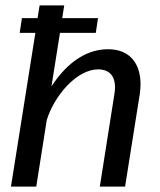

<svg xmlns="http://www.w3.org/2000/svg" viewBox="-20 -695 594 715"><path d="M53.3 -572.5H111.7L20.8 0H115L154.2 -248.3C182.5 -339.2 265.8 -436.7 345.8 -436.7C380 -436.7 408.3 -419.2 408.3 -369.2C408.3 -361.7 407.5 -352.5 405.8 -343.3L351.7 0H445.8L500.8 -346.7C502.5 -359.2 503.3 -370.8 503.3 -382.5C503.3 -453.3 467.5 -511.7 382.5 -511.7C288.3 -511.7 218.3 -445 171.7 -373.3L203.3 -572.5H336.7L345 -627.5H211.7L219.2 -675H127.5L120 -627.5H61.7Z"/></svg>

Font: Boon Medium
Style: Italic
Weight: 500
Italic angle: -9°
Designer: Sungsit Sawaiwan
Foundry: FontUni
Version: Version 3.0